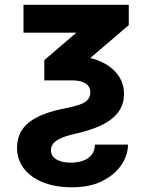

<svg xmlns="http://www.w3.org/2000/svg" viewBox="-20 -566 613 802"><path d="M78.1 -545.9H517.9V-461.2L248.1 -230.2H165.1V-314.8L299 -429.5H78.1ZM192.7 60Q192.7 86.8 216.1 100.2Q239.4 113.5 274.9 113.5Q299.7 113.5 322.4 106.8Q345.1 100.1 360.3 83.6Q375.4 67.1 376.8 38.1H514.6Q514.6 81 487.6 121.9Q460.6 162.9 408.5 189.6Q356.4 216.3 280.4 216.3Q210.8 216.3 159.2 195.5Q107.7 174.6 79.4 137.4Q51.2 100.2 51.2 51.5Q51.2 18.5 63.2 -7.7Q75.3 -33.9 100.2 -54.1Q125.2 -74.3 163.7 -89.2Q202.2 -104.1 254.7 -114.1Q289.3 -120.7 312 -128.7Q334.6 -136.6 345.9 -148.9Q357.2 -161.3 357.2 -180.6Q357.2 -204 337.8 -217.1Q318.5 -230.2 281.3 -230.2H216.7L219.3 -331.4H281.3Q349.1 -331.4 397.6 -310.3Q446.1 -289.2 472.1 -253.6Q498 -218.1 498 -174.3Q498 -137.7 482.5 -110.6Q466.9 -83.5 439.4 -64Q411.9 -44.4 375.1 -30.8Q338.3 -17.2 295.5 -7.5Q255.3 1.5 233 12Q210.8 22.5 201.8 34.5Q192.7 46.6 192.7 60Z"/></svg>

Font: Atlassian Sans
Style: Regular
Weight: 400
Designer: Rasmus Andersson
Foundry: Modifications by Atlassian Pty Ltd, manufactured by rsms
Version: Version 4.001;git-9221beed3